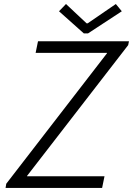

<svg xmlns="http://www.w3.org/2000/svg" viewBox="-20 -922 653 942"><path d="M10.7 -20.5 504.9 -660.6V-662.6H154.8L166.5 -719.7H612.8L608.9 -700.7L112.8 -59.1V-57.1H492.7L481 0H7.3ZM269.5 -866.7 303.7 -902.3 404.8 -807.6H410.2L548.3 -902.3L577.6 -866.7L412.1 -758.3H391.1Z"/></svg>

Font: Reddit Sans Chocolate Light
Style: Italic
Weight: 300
Italic angle: -11.25°
Designer: Stephen Hutchings
Version: Version 1.013